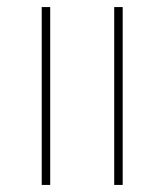

<svg xmlns="http://www.w3.org/2000/svg" viewBox="-20 -523 427 543"><path d="M98 0V-503H122V0ZM303 0V-503H327V0Z"/></svg>

Font: Noto Serif Kannada Thin
Style: Regular
Weight: 250
Version: Version 2.003